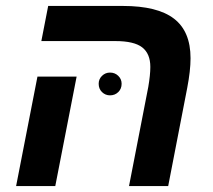

<svg xmlns="http://www.w3.org/2000/svg" viewBox="-20 -626 716 646"><path d="M166 0H34.2L106 -368.2H237.8ZM485.8 -400.9Q485.8 -445.3 458.5 -466.6Q431.2 -487.8 368.2 -487.8H119.1L142.1 -606H393.1Q509.8 -606 565.4 -563.2Q621.1 -520.5 621.1 -430.2Q621.1 -388.2 609.9 -330.1L545.9 0H414.1L479 -334Q485.8 -374 485.8 -400.9ZM312 -344.2Q312 -359.9 323.2 -370.8Q334.5 -381.8 350.1 -381.8Q366.7 -381.8 377.9 -370.8Q389.2 -359.9 389.2 -344.2Q389.2 -327.1 377.9 -316.2Q366.7 -305.2 350.1 -305.2Q334.5 -305.2 323.2 -316.2Q312 -327.1 312 -344.2Z"/></svg>

Font: Liberation Sans
Style: Bold Italic
Weight: 700
Italic angle: -12°
Designer: Steve Matteson
Foundry: Ascender Corporation
Version: Version 2.1.5